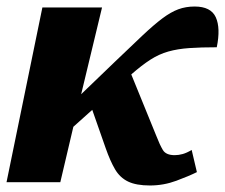

<svg xmlns="http://www.w3.org/2000/svg" viewBox="-24 -559 690 589"><path d="M-4 0 106 -536H289L225 -270L330 -371Q379 -418 413.5 -450.5Q448 -483 474 -502.5Q500 -522 523 -530.5Q546 -539 573 -539Q623 -539 638 -506Q653 -473 641 -414Q592 -414 556.5 -411.5Q521 -409 492.5 -401Q464 -393 437.5 -376Q411 -359 379 -331V-330L456 -141Q466 -115 475.5 -99Q485 -83 512 -83Q524 -83 536.5 -86.5Q549 -90 564 -99L580 -31Q556 -19 517 -4.5Q478 10 436 10Q394 10 369 -2Q344 -14 329 -39.5Q314 -65 300 -105L259 -222L201 -170L161 0Z"/></svg>

Font: Noto Serif ExtraBold
Style: Italic
Weight: 800
Italic angle: -12°
Designer: Monotype Design Team
Foundry: Monotype Imaging Inc.
Version: Version 2.013